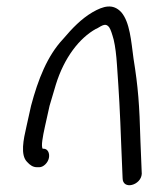

<svg xmlns="http://www.w3.org/2000/svg" viewBox="-20 -563 461 581"><path d="M149 -307C174 -388 220 -448 271 -476H272C292 -488 300 -493 310 -481C315 -474 319 -461 324 -443C329 -422 332 -396 334 -366C340 -280 343 -230 347 -120L351 -24C351 13 407 -2 409 -37L405 -135C402 -247 398 -299 384 -386C377 -438 373 -496 347 -526C322 -553 293 -545 260 -526C226 -506 199 -478 171 -445C123 -394 95 -322 74 -243L60 -180C51 -141 41 -94 62 -73C71 -63 80 -57 92 -57H99C111 -57 125 -70 128 -85C131 -100 124 -113 112 -113H109C104 -121 109 -148 116 -180L130 -243C136 -264 142 -284 149 -307Z"/></svg>

Font: Stray Cat
Style: BdCnObl
Weight: 700
Version: Version 1.0